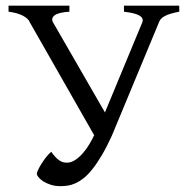

<svg xmlns="http://www.w3.org/2000/svg" viewBox="-20 -635 645 670"><path d="M605.5 -594.2Q572.3 -587.9 555.7 -579.3Q539.1 -570.8 534.7 -557.1L370.6 -162.1Q352.1 -121.6 335 -92.8Q317.9 -64 302 -44.2Q286.1 -24.4 271.5 -12.9Q256.8 -1.5 243.2 4.6Q229.5 10.7 216.6 12.7Q203.6 14.6 190.9 14.6Q171.9 14.6 156.5 9.5Q141.1 4.4 130.6 -2.4Q120.1 -9.3 114.3 -16.8Q108.4 -24.4 108.4 -28.8Q108.4 -31.7 112.1 -40.3Q115.7 -48.8 122.6 -60.1Q129.4 -71.3 138.4 -83.3Q147.5 -95.2 158.7 -105.5Q167 -93.8 174.3 -86.2Q181.6 -78.6 188.2 -74.5Q194.8 -70.3 200.9 -68.8Q207 -67.4 213.9 -67.4Q228.5 -67.4 242.7 -76.9Q256.8 -86.4 269.3 -100.6Q281.7 -114.7 291.7 -131.6Q301.8 -148.4 308.6 -163.1L84 -557.1Q79.6 -569.8 60.1 -580.1Q40.5 -590.3 9.8 -594.2V-615.2H222.2V-594.2Q184.1 -591.8 170.7 -581.5Q157.2 -571.3 165 -557.1L346.2 -242.7L476.6 -557.1Q481.9 -571.3 467.3 -580.3Q452.6 -589.4 412.6 -594.2V-615.2H605.5Z"/></svg>

Font: Gentium Unicode
Style: Regular
Weight: 400
Version: Version 1.009